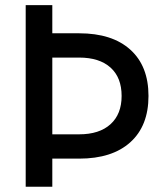

<svg xmlns="http://www.w3.org/2000/svg" viewBox="-20 -713 626 733"><path d="M78.1 0V-693.4H179.7V-585.9H282.2Q408.2 -585.9 477.5 -523.4Q546.9 -460.9 546.9 -346.7Q546.9 -232.4 477.5 -169.9Q408.2 -107.4 282.2 -107.4H179.7V0ZM179.7 -200.2H282.2Q359.4 -200.2 401.9 -238.8Q444.3 -277.3 444.3 -346.7Q444.3 -417 401.9 -455.1Q359.4 -493.2 282.2 -493.2H179.7Z"/></svg>

Font: Cascadia Code NF
Style: Regular
Weight: 400
Monospace: yes
Designer: Aaron Bell
Foundry: Saja Typeworks
Version: Version 2404.023; ttfautohint (v1.8.4)